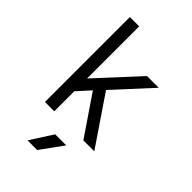

<svg xmlns="http://www.w3.org/2000/svg" viewBox="-283 -828 1167 1167"><g transform="rotate(45 300.0 -245.0)"><path d="M187 -282 434 -550H535L318 -314L531 0H437L263 -256L187 -172V0H107V-730H187ZM197 240 290 95H385L280 240Z"/></g></svg>

Font: Tiny Light
Style: Regular
Weight: 300
Monospace: yes
Designer: Philipp Nurullin, Konstantin Bulenkov
Foundry: JetBrains
Version: Version 2.251; ttfautohint (v1.8.4.7-5d5b)